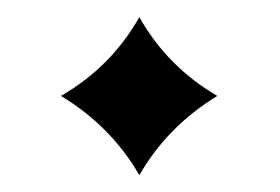

<svg xmlns="http://www.w3.org/2000/svg" viewBox="-20 -194 329 226"><path d="M235.8 -81.1Q177.2 -45.4 144 12.2Q110.8 -45.4 51.8 -81.1Q110.8 -115.2 144 -173.8Q177.2 -115.2 235.8 -81.1Z"/></svg>

Font: Ezra SIL SR
Style: Regular
Weight: 400
Designer: Development by SIL's NRSI team. OpenType tables by Ralph Hancock ( hancock@dircon.co.uk ).
Foundry: Development by SIL's NRSI team.
Version: Version 2.51; 2007